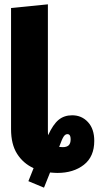

<svg xmlns="http://www.w3.org/2000/svg" viewBox="-20 -780 455 886"><path d="M415 -130Q415 -57 367 -19.5Q319 18 245 18Q233 18 211 16L183 86L111 56L135 -4Q87 -26 59 -70Q31 -114 31 -184V-743L201 -760V-181Q201 -163 202 -156Q225 -206 250.5 -227Q276 -248 313 -248Q357 -248 386 -216.5Q415 -185 415 -130ZM306 -138Q306 -161 291 -161Q281 -161 273.5 -149.5Q266 -138 253 -102Q259 -101 270 -101Q288 -101 297 -109.5Q306 -118 306 -138Z"/></svg>

Font: Fira Sans Extra Condensed ExtraBold
Style: Regular
Weight: 800
Width: 1
Designer: Carrois Corporate & Edenspiekermann AG
Foundry: Carrois Corporate GbR & Edenspiekermann AG
Version: Version 4.203